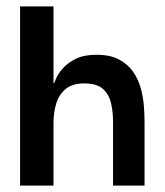

<svg xmlns="http://www.w3.org/2000/svg" viewBox="-20 -583 519 603"><path d="M43 0V-563H148V-322H150Q151 -325 157 -338.5Q163 -352 178 -369Q193 -386 218.5 -398.5Q244 -411 283 -411Q326 -411 354 -396Q382 -381 398.5 -357Q415 -333 422.5 -304.5Q430 -276 432 -248.5Q434 -221 434 -199V0H335V-200Q335 -233 328.5 -260Q322 -287 303 -304Q284 -321 245 -321Q206 -321 185 -302.5Q164 -284 156 -256Q148 -228 148 -196V0Z"/></svg>

Font: Darker Grotesque Light
Style: Bold
Weight: 700
Version: Version 1.000;gftools[0.9.28]